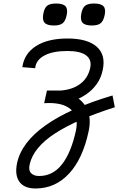

<svg xmlns="http://www.w3.org/2000/svg" viewBox="-20 -864 673 1092"><path d="M318 -278H232L247 -349H324Q393 -354 437 -387.5Q481 -421 493 -478Q503 -524 470 -549Q437 -574 363 -574Q280 -574 232 -548Q184 -522 180 -476L107 -482Q118 -560 185.5 -602.5Q253 -645 364 -645Q478 -645 530.5 -598Q583 -551 564 -465Q555 -421 530.5 -386.5Q506 -352 471 -328Q436 -304 396.5 -291Q357 -278 318 -278ZM620 -321 633 -254Q416 -185 293.5 -105.5Q171 -26 149 70Q141 104 156.5 120.5Q172 137 202 137Q281 137 333 70Q385 3 412 -122Q429 -203 381 -243.5Q333 -284 231 -277L247 -349Q334 -351 392.5 -323.5Q451 -296 475.5 -243.5Q500 -191 484 -117Q451 39 372.5 123.5Q294 208 182 208Q118 208 90.5 170Q63 132 77 64Q102 -54 239.5 -151.5Q377 -249 620 -321ZM502 -719Q463 -719 449 -735.5Q435 -752 443 -789Q449 -820 465 -832Q481 -844 515 -844Q555 -844 569 -828Q583 -812 575 -777Q568 -744 552 -731.5Q536 -719 502 -719ZM286 -719Q247 -719 233 -735.5Q219 -752 227 -789Q233 -820 249 -832Q265 -844 299 -844Q339 -844 353 -828Q367 -812 359 -777Q352 -744 336 -731.5Q320 -719 286 -719Z"/></svg>

Font: Victor Mono
Style: Italic
Weight: 400
Italic angle: -12°
Monospace: yes
Designer: Rune Bjørnerås
Version: Version 1.561;gftools[0.9.30]